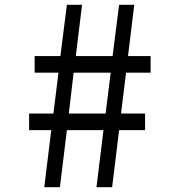

<svg xmlns="http://www.w3.org/2000/svg" viewBox="-20 -778 740 798"><path d="M606 -476V-545H512L538 -758H475L448 -545H295L321 -758H258L231 -545H124V-476H223L202 -306H101V-237H193L164 0H229L258 -237H410L381 0H446L475 -237H583V-306H483L504 -476ZM419 -306H266L286 -476H440Z"/></svg>

Font: Kawkab Mono Light
Style: Bold
Weight: 400
Monospace: yes
Designer: Abdullah Arif
Foundry: Abdullah Arif
Version: Version 1.000;PS 000.500;hotconv 1.0.88;makeotf.lib2.5.64775